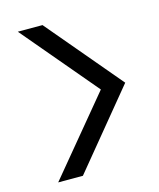

<svg xmlns="http://www.w3.org/2000/svg" viewBox="-94 -671 606 730"><g transform="rotate(-15 209.0 -306.5)"><path d="M142.1 -9.8 389.2 -310.1 142.1 -603H44.9L293 -309.1L44.9 -9.8Z"/></g></svg>

Font: Tuffy
Style: Regular
Weight: 500
Designer: Thatcher Ulrich, Karoly Barta and Michael Everson
Version: Version 001.270